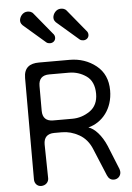

<svg xmlns="http://www.w3.org/2000/svg" viewBox="-61 -949 697 1010"><g transform="rotate(-5 288.0 -444.0)"><path d="M154 -890C145 -902 133 -904 122 -904C98 -904 80 -880 80 -859C80 -848 86 -838 98 -829L208 -734C213 -730 220 -728 227 -728C244 -728 256 -740 256 -755C256 -764 253 -771 246 -778ZM330 -890C321 -902 309 -904 298 -904C274 -904 256 -880 256 -859C256 -848 262 -838 274 -829L384 -734C389 -730 396 -728 403 -728C420 -728 432 -740 432 -755C432 -764 429 -771 422 -778ZM115 16C139 16 155 -1 155 -21L152 -200C152 -237 171 -256 208 -256H248C279 -256 309 -248 339 -231C369 -214 391 -187 405 -152L464 -10C471 7 483 16 499 16C520 16 536 0 536 -21C536 -25 535 -30 533 -37L482 -163C458 -220 421 -260 389 -269C464 -288 520 -357 520 -453C520 -510 500 -554 461 -585C422 -616 375 -632 322 -632H160C111 -632 80 -612 80 -557V-21C80 -1 94 16 115 16ZM208 -322C171 -322 152 -341 152 -378V-509C152 -546 171 -565 208 -565H312C346 -565 377 -555 404 -536C431 -517 445 -485 445 -442C445 -402 431 -372 403 -352C374 -332 343 -322 309 -322Z"/></g></svg>

Font: Dongle Light
Style: Regular
Weight: 300
Designer: Yanghee Ryu
Foundry: Yanghee Ryu
Version: Version 2.000